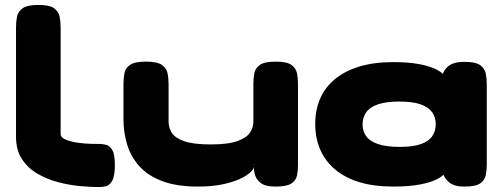

<svg xmlns="http://www.w3.org/2000/svg" viewBox="-20 -750 2040 779"><path d="M382 9Q349 9 305 5Q261 1 215.5 -11Q170 -23 131.5 -45.5Q93 -68 69 -104.5Q45 -141 45 -196V-639Q45 -662 49 -682.5Q53 -703 72 -716.5Q91 -730 136 -730Q181 -730 199.5 -716.5Q218 -703 222 -682Q226 -661 226 -638V-207Q226 -192 246.5 -183.5Q267 -175 295 -171Q323 -167 348 -166.5Q373 -166 383 -166Q396 -166 410.5 -162.5Q425 -159 435.5 -141.5Q446 -124 446 -81Q446 -36 435.5 -17Q425 2 410 5.5Q395 9 382 9Z M784 7Q697 7 638.5 -15Q580 -37 545.5 -75.5Q511 -114 496 -163Q481 -212 481 -266V-410Q481 -433 485 -453.5Q489 -474 508 -487Q527 -500 572 -500Q618 -500 637 -486.5Q656 -473 660 -452Q664 -431 664 -409V-256Q664 -233 676.5 -212Q689 -191 726 -177.5Q763 -164 835 -164Q907 -164 944.5 -178Q982 -192 995 -213Q1008 -234 1008 -256V-410Q1008 -433 1012 -453.5Q1016 -474 1035 -487Q1054 -500 1099 -500Q1144 -500 1162.5 -486.5Q1181 -473 1185 -452.5Q1189 -432 1189 -409V-80Q1189 -58 1185 -38Q1181 -18 1162 -5.5Q1143 7 1098 7Q1058 7 1039.5 -6.5Q1021 -20 1015.5 -37.5Q1010 -55 1010.5 -69Q1011 -83 1009 -83L1005 -87Q1016 -77 1005.5 -61.5Q995 -46 965.5 -30Q936 -14 890 -3.5Q844 7 784 7Z M1864 7Q1818 7 1797.5 -14.5Q1777 -36 1774 -58H1792Q1783 -39 1756 -24.5Q1729 -10 1684 -1.5Q1639 7 1576 7Q1497 7 1438 -11Q1379 -29 1339 -63Q1299 -97 1279 -143.5Q1259 -190 1259 -247Q1259 -304 1279 -350Q1299 -396 1339 -429Q1379 -462 1438 -480Q1497 -498 1576 -498Q1638 -498 1682.5 -489.5Q1727 -481 1754.5 -466Q1782 -451 1792 -431H1774Q1774 -458 1795.5 -478.5Q1817 -499 1864 -499Q1910 -499 1928.5 -485.5Q1947 -472 1951 -451Q1955 -430 1955 -408V-83Q1955 -61 1951 -40Q1947 -19 1928.5 -6Q1910 7 1864 7ZM1602 -154Q1656 -154 1688 -165.5Q1720 -177 1734 -198Q1748 -219 1748 -246Q1748 -274 1733.5 -294.5Q1719 -315 1687 -326.5Q1655 -338 1600 -338Q1546 -338 1513 -326.5Q1480 -315 1465.5 -294Q1451 -273 1451 -245Q1451 -218 1465.5 -197.5Q1480 -177 1513.5 -165.5Q1547 -154 1602 -154Z"/></svg>

Font: Fredoka Expanded
Style: Bold
Weight: 700
Width: 7
Designer: Ben Nathan
Foundry: Milena B. Brandão, Ben Nathan
Version: Version 2.001